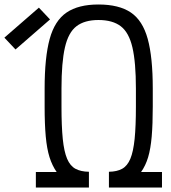

<svg xmlns="http://www.w3.org/2000/svg" viewBox="-140 -834 760 854"><path d="M19.5 0V-69H112Q92 -97.5 80.2 -135Q68.5 -172.5 63.5 -227Q58.5 -281.5 58.5 -360V-440Q58.5 -579 81 -660.8Q103.5 -742.5 156 -778.2Q208.5 -814 298 -814Q389 -814 441.8 -778.5Q494.5 -743 517 -661.2Q539.5 -579.5 539.5 -440V-360Q539.5 -282 534.8 -227Q530 -172 518.8 -134.5Q507.5 -97 487.5 -69H580.5V0H344.5V-70Q380 -70.5 403.2 -83.2Q426.5 -96 439.8 -127.8Q453 -159.5 458.8 -216Q464.5 -272.5 464.5 -360V-440Q464.5 -556.5 449 -623Q433.5 -689.5 397.2 -717.2Q361 -745 298 -745Q236 -745 200 -717.2Q164 -689.5 148.8 -623Q133.5 -556.5 133.5 -440V-360Q133.5 -272.5 139.2 -216Q145 -159.5 158.5 -127.8Q172 -96 195.8 -83.2Q219.5 -70.5 255.5 -70V0ZM-71 -614 -120.5 -666.5 33 -800 82.5 -747.5Z"/></svg>

Font: Victor Mono Thin
Style: Regular
Weight: 100
Monospace: yes
Designer: Rune Bjørnerås
Version: Version 1.561;gftools[0.9.30]